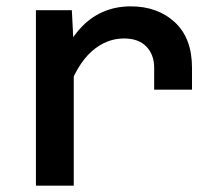

<svg xmlns="http://www.w3.org/2000/svg" viewBox="-20 -584 690 604"><path d="M465 -302V-371Q465 -412 440.5 -437.5Q416 -463 370 -463Q314 -463 268 -422Q222 -381 191 -293L176 -405Q199 -457 230.5 -492.5Q262 -528 302.5 -546Q343 -564 391 -564Q476 -564 530 -514Q584 -464 584 -371V-302ZM93 0V-552H206L212 -435V0Z"/></svg>

Font: Azeret Mono Medium
Style: Regular
Weight: 500
Designer: Martin Vácha
Foundry: Displaay
Version: Version 1.002